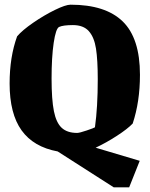

<svg xmlns="http://www.w3.org/2000/svg" viewBox="-20 -642 638 819"><path d="M388 -12 576 44 531 157H465L226 4Q123 -15 72 -86Q21 -157 21 -286Q21 -399 53 -487Q75 -513 121.5 -545Q168 -577 214 -599.5Q260 -622 281 -622Q430 -622 503.5 -550.5Q577 -479 577 -323Q577 -208 546 -115Q524 -92 478.5 -62.5Q433 -33 388 -12ZM200 -307Q200 -217 210 -167.5Q220 -118 243.5 -96.5Q267 -75 309 -75Q319 -75 350 -85.5Q381 -96 385 -99Q397 -185 397 -304Q397 -386 389.5 -434.5Q382 -483 359 -509Q336 -535 291 -535Q249 -535 232 -527Q218 -520 209 -459Q200 -398 200 -307Z"/></svg>

Font: Grenze ExtraBold
Style: Regular
Weight: 800
Designer: Renata Polastri
Foundry: Omnibus-Type
Version: Version 1.002; ttfautohint (v1.8)